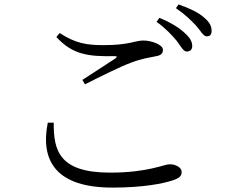

<svg xmlns="http://www.w3.org/2000/svg" viewBox="-20 -837 1040 872"><path d="M783 -651C802 -625 813 -603 828 -603C843 -603 853 -611 853 -628C853 -648 843 -666 818 -688C794 -711 755 -735 704 -756L691 -738C734 -707 762 -676 783 -651ZM871 -720C893 -695 903 -672 919 -672C934 -672 941 -680 941 -697C941 -718 932 -737 905 -759C881 -780 842 -799 791 -817L779 -800C824 -769 848 -744 871 -720ZM236 -669C310 -588 382 -580 499 -582C513 -582 514 -579 503 -571C466 -547 404 -506 354 -474L366 -454C435 -489 527 -535 577 -553C627 -572 657 -575 685 -581C710 -585 720 -593 720 -611C720 -634 668 -653 631 -653C592 -653 569 -632 450 -632C371 -632 322 -641 251 -687ZM224 -280C223 -153 249 -53 480 -53C653 -53 724 -91 751 -91C776 -91 805 -78 805 -56C805 -38 795 -28 765 -18C719 -3 630 15 491 15C237 15 162 -104 197 -280Z"/></svg>

Font: Harano Aji Mincho
Style: Regular
Weight: 400
Foundry: Masamichi Hosoda
Version: HaranoAjiMincho-Regular version 20230610;ttx 4.39.4